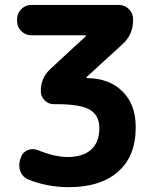

<svg xmlns="http://www.w3.org/2000/svg" viewBox="-20 -775 616 784"><path d="M49.8 -697.3Q49.8 -720.7 66.9 -737.8Q84 -754.9 107.4 -754.9H465.8Q489.3 -754.9 506.3 -737.8Q523.4 -720.7 523.4 -697.3V-691.4Q523.4 -633.8 480.5 -594.7L334 -460.9Q332 -460 333 -458Q334 -456.1 335.9 -456.1Q425.8 -455.1 479.5 -402.3Q534.2 -349.6 534.2 -254.9Q534.2 -137.7 462.4 -74.2Q390.6 -10.7 260.7 -10.7Q173.8 -10.7 95.7 -42Q73.2 -50.8 63.5 -74.2Q58.6 -86.9 58.6 -99.6Q58.6 -110.4 61.5 -121.1L65.4 -131.8Q72.3 -153.3 92.8 -162.1Q103.5 -166 113.8 -166Q124 -166 134.8 -162.1Q200.2 -134.8 254.9 -133.8Q318.4 -133.8 352.1 -164.1Q385.7 -194.3 385.7 -252Q385.7 -303.7 347.2 -326.7Q308.6 -349.6 210.9 -349.6H200.2Q177.7 -349.6 162.1 -365.2Q146.5 -380.9 146.5 -403.3Q146.5 -457 185.5 -493.2L329.1 -626Q331.1 -627 330.6 -628.9Q330.1 -630.9 328.1 -630.9H107.4Q84 -630.9 66.9 -647.9Q49.8 -665 49.8 -688.5Z"/></svg>

Font: Gen Jyuu Gothic P Bold
Style: Bold
Weight: 700
Designer: [Source Han Sans]
Ryoko NISHIZUKA  (kana & ideographs); Paul D. Hunt (Latin, Greek & Cyrillic); Wenlong ZHANG  (bopomofo
Version: Version 1.002.20150607